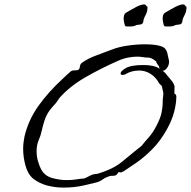

<svg xmlns="http://www.w3.org/2000/svg" viewBox="-20 -830 866 871"><path d="M268 21Q231 21 195.5 12Q160 3 131 -19Q106 -40 95.5 -79Q85 -118 85 -155Q85 -171 87 -185.5Q89 -200 91 -210Q108 -284 153.5 -348.5Q199 -413 270 -478Q278 -486 286 -493Q294 -500 302 -507Q307 -510 312 -510.5Q317 -511 321 -511Q326 -511 330 -511.5Q334 -512 336 -514Q341 -517 342.5 -528Q344 -539 350 -544Q379 -565 418 -579Q457 -593 490 -606Q518 -617 558.5 -623Q599 -629 637 -629Q676 -629 701 -623Q723 -618 730.5 -607.5Q738 -597 740 -585Q742 -573 745 -562Q746 -559 746.5 -556Q747 -553 747 -550Q747 -534 737 -521Q727 -508 717 -509Q724 -505 729.5 -499Q735 -493 740 -486Q748 -476 758 -464.5Q768 -453 772 -438V-437Q772 -431 771.5 -423Q771 -415 771 -408Q770 -406 774.5 -403.5Q779 -401 780 -394Q780 -361 770 -322.5Q760 -284 737 -243Q708 -191 671.5 -154Q635 -117 599.5 -92.5Q564 -68 538 -51H536Q535 -52 531.5 -48.5Q528 -45 526 -49Q519 -48 518 -49Q517 -50 515 -45Q508 -32 493.5 -32.5Q479 -33 469 -28Q456 -24 445 -15.5Q434 -7 420 -3Q404 1 361 11Q318 21 268 21ZM284 -13Q308 -13 328.5 -16.5Q349 -20 358 -20H359Q363 -20 372.5 -25Q382 -30 392.5 -35Q403 -40 409 -40Q417 -40 430 -44Q443 -48 453 -52Q502 -70 532 -95Q562 -120 593 -145Q601 -152 609 -158Q617 -164 622 -168Q635 -185 654 -206Q673 -227 689 -258Q707 -292 712.5 -317Q718 -342 718 -367Q718 -378 719.5 -388.5Q721 -399 721 -408Q721 -411 718 -422Q715 -433 715 -437Q715 -440 710.5 -443.5Q706 -447 702 -452Q687 -480 663 -495Q639 -510 612 -510Q578 -510 552 -495Q548 -492 543.5 -491Q539 -490 536 -490Q527 -490 527 -497Q527 -507 550.5 -521Q574 -535 632 -535Q652 -535 670.5 -531.5Q689 -528 705 -518L702 -524V-525Q702 -530 695.5 -537Q689 -544 689 -551Q689 -551 676.5 -560Q664 -569 648 -569H647Q638 -569 627 -571Q616 -573 603 -573Q584 -573 562 -569Q540 -565 515 -554Q438 -520 367.5 -479.5Q297 -439 250 -386Q244 -378 242.5 -375Q241 -372 234 -363Q229 -357 219 -346Q209 -335 205 -329Q190 -308 182 -283.5Q174 -259 169 -236Q164 -213 157 -198Q151 -185 148.5 -171.5Q146 -158 146 -144Q146 -120 152.5 -98Q159 -76 167 -61Q183 -32 216.5 -22.5Q250 -13 284 -13ZM732 -710Q725 -710 723 -716Q721 -722 720 -729Q718 -737 718 -747Q718 -754 720 -761Q722 -768 728 -772Q744 -781 755 -787.5Q766 -794 776 -799Q798 -810 811 -810Q817 -810 821 -803.5Q825 -797 825 -801V-802Q825 -804 825.5 -801.5Q826 -799 826 -794Q826 -790 825 -783.5Q824 -777 822 -772Q819 -764 813.5 -754Q808 -744 807 -732Q805 -719 791 -718.5Q777 -718 769 -713Q762 -710 750 -710Q738 -710 733 -710ZM555 -710Q548 -710 546 -716Q544 -722 543 -729Q541 -737 541 -747Q541 -754 543 -761Q545 -768 551 -772Q567 -781 578 -787.5Q589 -794 599 -799Q621 -810 634 -810Q640 -810 644 -803.5Q648 -797 648 -801V-802Q648 -804 648.5 -801.5Q649 -799 649 -794Q649 -790 648 -783.5Q647 -777 645 -772Q642 -764 636.5 -754Q631 -744 630 -732Q628 -719 614 -718.5Q600 -718 592 -713Q585 -710 573 -710Q561 -710 556 -710Z"/></svg>

Font: Vujahday Script
Style: Regular
Weight: 400
Designer: Robert E. Leuschke
Foundry: Robert E. Leuschke
Version: Version 1.010; ttfautohint (v1.8.3)